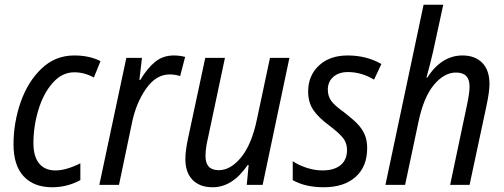

<svg xmlns="http://www.w3.org/2000/svg" viewBox="-20 -780 2127 810"><path d="M37 -171Q37 -262 67 -348.5Q97 -435 155 -490.5Q213 -546 293 -546Q358 -546 404 -522L376 -453Q336 -475 293 -475Q242 -475 202.5 -430.5Q163 -386 142 -316.5Q121 -247 121 -176Q121 -120 145 -90.5Q169 -61 214 -61Q259 -61 319 -91V-20Q263 10 200 10Q123 10 80 -36Q37 -82 37 -171Z M513 -536H579L568 -443H572Q602 -493 635 -519.5Q668 -546 713 -546Q737 -546 761 -540L740 -459Q719 -466 696 -466Q638 -466 596 -405.5Q554 -345 537 -263L482 0H399Z M762 -109Q762 -142 773 -195L846 -536H929L857 -196Q847 -155 847 -121Q847 -62 903 -62Q953 -62 997.5 -116.5Q1042 -171 1064 -277L1119 -536H1201L1088 0H1021L1029 -84H1025Q961 10 877 10Q823 10 792.5 -21Q762 -52 762 -109Z M1215 -20V-100Q1238 -84 1272.5 -72.5Q1307 -61 1340 -61Q1390 -61 1417 -83.5Q1444 -106 1444 -147Q1444 -175 1429 -195.5Q1414 -216 1371 -249Q1323 -284 1301.5 -316.5Q1280 -349 1280 -394Q1280 -461 1325.5 -503.5Q1371 -546 1447 -546Q1526 -546 1589 -510L1558 -444Q1505 -476 1448 -476Q1409 -476 1386 -455.5Q1363 -435 1363 -402Q1363 -375 1377 -355Q1391 -335 1432 -306Q1468 -278 1487.5 -258Q1507 -238 1518 -213.5Q1529 -189 1529 -155Q1529 -77 1480 -33.5Q1431 10 1346 10Q1268 10 1215 -20Z M1767 -760H1850L1807 -562Q1795 -510 1779 -452H1782Q1843 -546 1931 -546Q1984 -546 2014.5 -515Q2045 -484 2045 -426Q2045 -393 2032 -332L1961 0H1879L1949 -332Q1961 -387 1961 -415Q1961 -474 1904 -474Q1854 -474 1810.5 -422Q1767 -370 1745 -264L1689 0H1606Z"/></svg>

Font: Noto Sans UI Narrow
Style: Italic
Weight: 400
Width: 4
Italic angle: -12°
Designer: Monotype Design Team
Foundry: Monotype Imaging Inc.
Version: Version 1.001